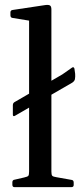

<svg xmlns="http://www.w3.org/2000/svg" viewBox="-20 -772 333 792"><path d="M41 -294Q33 -290 33 -300V-338Q33 -348 42 -352L237 -465L277 -493Q284 -498 287 -489Q289 -479 290 -467.5Q291 -456 289 -445Q287 -437 278 -431ZM100 0V-569H192V0ZM40 0Q31 0 31 -10V-20Q31 -30 41 -31L80 -40Q94 -43 97 -47Q100 -51 100 -65V-180H192V-64Q192 -51 195.5 -47Q199 -43 213 -41L275 -30Q284 -29 284 -19V-9Q284 0 274 0ZM100 -568V-714L118 -684L32 -698Q23 -699 23 -709V-721Q23 -730 33 -731L166 -751Q180 -753 186 -749.5Q192 -746 192 -733V-568Z"/></svg>

Font: Hahmlet
Style: Regular
Weight: 400
Designer: Minjoo Ham & Mark Frömberg
Foundry: hypertype
Version: Version 1.002